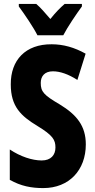

<svg xmlns="http://www.w3.org/2000/svg" viewBox="-20 -950 485 980"><path d="M171 -770H303C324 -811 370 -879 398 -917V-930H310C287 -910 265 -888 237 -853C210 -885 186 -912 165 -930H76V-917C103 -881 153 -807 171 -770ZM418 -213C418 -307 372 -364 285 -417C203 -465 188 -482 188 -527C188 -561 208 -586 250 -586C286 -586 328 -572 375 -542L417 -676C360 -708 303 -724 244 -724C110 -725 34 -643 35 -519C35 -406 87 -358 171 -307C250 -259 263 -236 263 -197C263 -159 240 -131 193 -131C144 -131 84 -151 30 -187V-32C87 0 140 10 201 10C333 10 418 -82 418 -213Z"/></svg>

Font: Noto Sans Arabic UI XCn XBd
Style: Regular
Weight: 800
Width: 2
Designer: Monotype Design Team, Nadine Chahine and Nizar Qandah
Foundry: Monotype Imaging Inc.
Version: Version 2.010